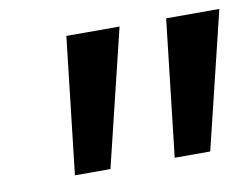

<svg xmlns="http://www.w3.org/2000/svg" viewBox="-50 -891 640 487"><g transform="rotate(-10 270.5 -648.0)"><path d="M107 -472 147 -824H284L198.5 -472ZM364 -472 404 -824H541L455.5 -472Z"/></g></svg>

Font: Merriweather Sans SemiBold
Style: Italic
Weight: 600
Italic angle: -7.5°
Designer: Eben Sorkin
Foundry: Eben Sorkin
Version: Version 2.001